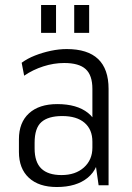

<svg xmlns="http://www.w3.org/2000/svg" viewBox="-20 -744 529 771"><path d="M351 -175V-387Q351 -442 324 -466.5Q297 -491 238 -491Q196 -491 154 -477.5Q112 -464 77 -440L67 -492Q90 -509 120.5 -521Q151 -533 184 -540Q217 -547 248 -547Q332 -547 374 -507Q416 -467 416 -387V0H376ZM208 7Q136 7 96 -30Q56 -67 56 -134V-185Q56 -252 96.5 -289Q137 -326 210 -326Q289 -326 333.5 -290.5Q378 -255 378 -188V-136Q378 -68 332.5 -30.5Q287 7 208 7ZM227 -41Q283 -41 317 -71.5Q351 -102 351 -151V-175Q351 -224 319.5 -251Q288 -278 230 -278Q174 -278 146.5 -254Q119 -230 119 -171V-148Q119 -93 146 -67Q173 -41 227 -41ZM205 -724V-612H145V-724ZM338 -724V-612H278V-724Z"/></svg>

Font: Pathway Extreme SemiCondensed ExtraLight
Style: Regular
Weight: 250
Width: 4
Version: Version 1.001;gftools[0.9.26]